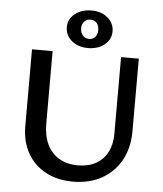

<svg xmlns="http://www.w3.org/2000/svg" viewBox="-59 -939 851 1003"><g transform="rotate(5 366.0 -437.5)"><path d="M360 12Q279 12 217.5 -21Q156 -54 122 -114Q88 -174 88 -256V-658H196V-278Q196 -214 218 -168.5Q240 -123 281.5 -99Q323 -75 379 -75Q435 -75 474.5 -97.5Q514 -120 534.5 -160.5Q555 -201 555 -254V-658H648V-278Q648 -190 612 -125Q576 -60 511.5 -24Q447 12 360 12ZM378 -690Q326 -690 292.5 -718.5Q259 -747 259 -790Q259 -832 293.5 -859.5Q328 -887 381 -887Q433 -887 466 -858.5Q499 -830 499 -788Q499 -746 465 -718Q431 -690 378 -690ZM380 -738Q400 -738 412 -752Q424 -766 424 -788Q424 -811 412 -825Q400 -839 379 -839Q359 -839 346.5 -825.5Q334 -812 334 -790Q334 -767 347 -752.5Q360 -738 380 -738Z"/></g></svg>

Font: Ysabeau Office SemiBold
Style: Regular
Weight: 600
Designer: Christian Thalmann (Catharsis Fonts)
Version: Version 2.001;gftools[0.9.30]; featfreeze: tnum,lnum,ss02